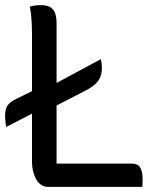

<svg xmlns="http://www.w3.org/2000/svg" viewBox="-44 -730 614 750"><path d="M143 0Q128 0 116 -8.5Q104 -17 96.5 -31Q89 -45 85 -62Q81 -79 81 -97V-286L-20 -234Q-21 -241 -22 -248.5Q-23 -256 -23.5 -264Q-24 -272 -24 -278Q-24 -304 -14.5 -318Q-5 -332 20 -344L81 -374V-598Q81 -620 80 -638Q79 -656 77.5 -671.5Q76 -687 72 -704Q82 -707 92.5 -708.5Q103 -710 115 -710Q141 -710 154 -701Q167 -692 172 -676.5Q177 -661 177 -638V-406L350 -499Q352 -491 353 -482.5Q354 -474 354 -466Q354 -444 347.5 -428.5Q341 -413 327 -400.5Q313 -388 290 -376L177 -318Q177 -318 177 -318V-91H472Q482 -91 490 -87.5Q498 -84 503 -76.5Q508 -69 510.5 -58Q513 -47 513 -32V-22Q513 -16 512.5 -10.5Q512 -5 512 0Z"/></svg>

Font: Code D Ace
Style: Regular
Weight: 400
Version: Version 1.085; ttfautohint (v1.8.4.7-5d5b);Nerd Fonts 3.0.2